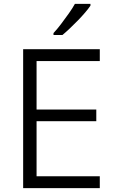

<svg xmlns="http://www.w3.org/2000/svg" viewBox="-20 -967 594 987"><path d="M493 0H99V-714H493V-653H168V-404H475V-344H168V-61H493ZM445 -938Q435 -923 418 -903Q401 -883 380.5 -862Q360 -841 339.5 -821.5Q319 -802 301 -787H255V-797Q273 -816 293.5 -843Q314 -870 333.5 -897.5Q353 -925 365 -947H445Z"/></svg>

Font: Noto Sans Oriya Light
Style: Regular
Weight: 300
Version: Version 2.003